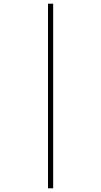

<svg xmlns="http://www.w3.org/2000/svg" viewBox="-20 -780 549 1040"><path d="M240 240H268V-760H240Z"/></svg>

Font: Noto Serif SemiCondensed Thin
Style: Regular
Weight: 100
Width: 4
Designer: Monotype Design Team
Foundry: Monotype Imaging Inc.
Version: Version 2.015